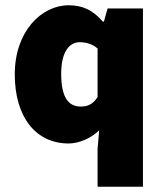

<svg xmlns="http://www.w3.org/2000/svg" viewBox="-20 -532 620 728"><path d="M350 176H522V-500H388L374 -450H370C332 -494 293 -512 240 -512C138 -512 36 -414 36 -250C36 -88 116 12 240 12C280 12 326 -8 356 -38L350 33ZM286 -128C240 -128 212 -162 212 -252C212 -340 246 -372 282 -372C304 -372 330 -366 350 -348V-164C332 -136 312 -128 286 -128Z"/></svg>

Font: Giro Sans Black
Style: Regular
Weight: 900
Designer: Paul D. Hunt
Foundry: Adobe Systems Incorporated
Version: Version 1.000;PS 1.0;hotconv 1.0.88;makeotf.lib2.5.647800